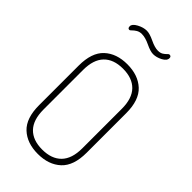

<svg xmlns="http://www.w3.org/2000/svg" viewBox="-286 -1029 1116 1116"><g transform="rotate(45 271.5 -471.5)"><path d="M76 -200V-525Q76 -632 129 -681.5Q182 -731 271 -731Q360 -731 413.5 -681.5Q467 -632 467 -525V-200Q467 -93 413.5 -43.5Q360 6 271 6Q182 6 129 -43.5Q76 -93 76 -200ZM431 -200V-525Q431 -610 389.5 -652.5Q348 -695 271 -695Q194 -695 153 -652.5Q112 -610 112 -525V-200Q112 -115 153 -72.5Q194 -30 271 -30Q348 -30 389.5 -72.5Q431 -115 431 -200ZM340 -912Q360 -912 372.5 -920Q385 -928 392 -936Q399 -944 405 -944Q419 -944 419 -929Q419 -908 390.5 -893Q362 -878 335 -878Q312 -878 273.5 -896.5Q235 -915 206 -915Q187 -915 173 -906.5Q159 -898 150.5 -889Q142 -880 137 -880Q124 -880 124 -897Q124 -916 154.5 -932.5Q185 -949 213 -949Q237 -949 275.5 -930.5Q314 -912 340 -912Z"/></g></svg>

Font: Dosis
Style: ExtraLight
Weight: 250
Designer: Edgar Tolentino, Pablo Impallari, Igino Marini
Foundry: Edgar Tolentino, Pablo Impallari, Igino Marini
Version: Version 1.007